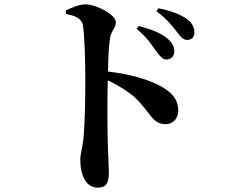

<svg xmlns="http://www.w3.org/2000/svg" viewBox="-20 -808 1040 880"><path d="M742 -535C764 -535 779 -551 779 -572C779 -591 772 -609 750 -629C719 -657 672 -674 616 -689L606 -676C654 -636 677 -601 696 -573C714 -550 726 -535 742 -535ZM838 -625C859 -625 871 -638 871 -659C871 -682 862 -702 836 -721C808 -742 763 -759 706 -770L697 -757C749 -717 770 -688 788 -665C807 -640 819 -625 838 -625ZM739 -239C775 -239 797 -267 797 -300C797 -353 768 -382 724 -409C668 -442 575 -469 475 -480C476 -538 478 -593 484 -631C489 -668 511 -678 511 -707C511 -740 422 -788 372 -788C342 -788 309 -773 281 -760L282 -744C323 -736 354 -725 360 -692C368 -647 371 -522 371 -439C371 -379 370 -244 362 -170C357 -125 348 -102 348 -76C348 -2 376 52 428 52C468 52 479 31 479 -21C479 -34 477 -68 475 -120C472 -206 471 -334 474 -440C527 -414 563 -391 594 -365C671 -294 676 -239 739 -239Z"/></svg>

Font: Source Han Serif CN
Style: Bold
Weight: 700
Designer: Ryoko NISHIZUKA 西塚涼子 (kana & ideographs); Frank Grießhammer (Latin, Greek & Cyrillic); Wenlong ZHANG 张文龙 (bopomofo); San
Foundry: Adobe
Version: Version 2.003;hotconv 1.1.1;makeotfexe 2.6.0